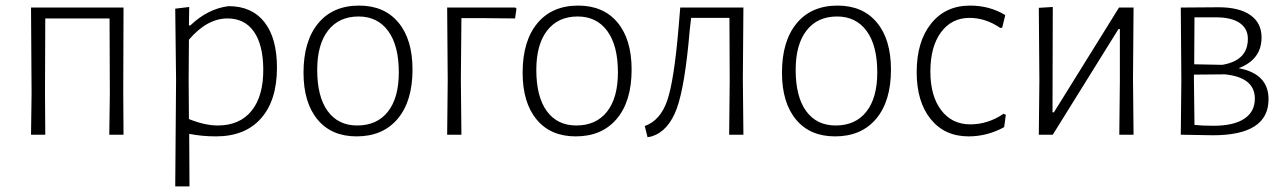

<svg xmlns="http://www.w3.org/2000/svg" viewBox="-20 -482 4607 687"><path d="M91 0 93 -147 91 -455H422L421 -152L422 0H371L373 -147L372 -416H142L141 -152L142 0Z M657 -457 656 -391H661Q724 -451 798 -460Q881 -460 926 -403Q971 -346 971 -240Q971 -123 914 -58.5Q857 6 753 6Q703 6 657 -3L658 185H607L610 -195L607 -451ZM655 -198 656 -56Q713 -33 759 -33Q838 -33 880.5 -86Q923 -139 922 -236Q921 -323 888 -369.5Q855 -416 794 -416Q721 -416 656 -340Z M1265 -462Q1355 -462 1405.5 -401.5Q1456 -341 1456 -233Q1456 -120 1403 -57Q1350 6 1256 6Q1166 6 1116 -54.5Q1066 -115 1066 -222Q1066 -335 1118.5 -398.5Q1171 -462 1265 -462ZM1263 -423Q1193 -423 1154 -373Q1115 -323 1115 -232Q1115 -136 1152.5 -84.5Q1190 -33 1258 -33Q1329 -33 1368 -82.5Q1407 -132 1407 -223Q1407 -319 1369 -371Q1331 -423 1263 -423Z M1580 0 1582 -195 1580 -455H1824L1828 -451L1823 -416L1719 -417H1631L1629 -198L1631 0Z M2049 -462Q2139 -462 2189.5 -401.5Q2240 -341 2240 -233Q2240 -120 2187 -57Q2134 6 2040 6Q1950 6 1900 -54.5Q1850 -115 1850 -222Q1850 -335 1902.5 -398.5Q1955 -462 2049 -462ZM2047 -423Q1977 -423 1938 -373Q1899 -323 1899 -232Q1899 -136 1936.5 -84.5Q1974 -33 2042 -33Q2113 -33 2152 -82.5Q2191 -132 2191 -223Q2191 -319 2153 -371Q2115 -423 2047 -423Z M2297 9 2287 -31Q2343 -51 2367.5 -122.5Q2392 -194 2408 -383L2414 -455H2640L2638 -198L2640 0H2589L2591 -195L2590 -418H2453L2448 -375Q2431 -174 2401.5 -93.5Q2372 -13 2312 6Z M2977 -462Q3067 -462 3117.5 -401.5Q3168 -341 3168 -233Q3168 -120 3115 -57Q3062 6 2968 6Q2878 6 2828 -54.5Q2778 -115 2778 -222Q2778 -335 2830.5 -398.5Q2883 -462 2977 -462ZM2975 -423Q2905 -423 2866 -373Q2827 -323 2827 -232Q2827 -136 2864.5 -84.5Q2902 -33 2970 -33Q3041 -33 3080 -82.5Q3119 -132 3119 -223Q3119 -319 3081 -371Q3043 -423 2975 -423Z M3451 -462Q3521 -462 3577 -428L3566 -383L3559 -382Q3507 -418 3449 -418Q3385 -418 3347 -366.5Q3309 -315 3309 -226Q3309 -139 3347.5 -88Q3386 -37 3452 -37Q3515 -37 3571 -75L3579 -71L3573 -27Q3512 6 3446 6Q3360 6 3310 -56Q3260 -118 3260 -224Q3260 -333 3311.5 -397.5Q3363 -462 3451 -462Z M3697 0 3699 -195 3697 -454 3747 -457 3746 -80H3751L3984 -455H4036L4034 -199L4036 0H3985L3987 -192V-378H3982L3747 0Z M4205 0 4207 -195 4205 -455 4340 -456Q4414 -456 4454 -428Q4494 -400 4494 -348Q4494 -269 4412 -238Q4519 -218 4519 -127Q4519 2 4320 2Q4291 2 4205 0ZM4331 -420H4254L4253 -252L4353 -250Q4445 -265 4445 -343Q4445 -380 4415.5 -400Q4386 -420 4331 -420ZM4252 -198 4254 -35Q4282 -32 4322 -32Q4394 -32 4432 -57Q4470 -82 4470 -129Q4470 -205 4363 -216L4252 -215Z"/></svg>

Font: Alegreya Sans Light
Style: Regular
Weight: 300
Designer: Juan Pablo del Peral
Foundry: Huerta Tipografica
Version: Version 2.007